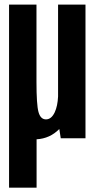

<svg xmlns="http://www.w3.org/2000/svg" viewBox="-20 -618 430 858"><path d="M20.5 220.5V-597.5H143V-252.5Q143 -150.5 152 -117.5Q161 -84.5 185.5 -84.5Q209.5 -84.5 224.5 -116Q237.5 -144 239.5 -187V-597.5H362V0H251.5L245 -41.5Q203.5 1 143.5 4.5V220.5Z"/></svg>

Font: Anybody Condensed SemiBold
Style: Regular
Weight: 600
Width: 3
Designer: Tyler Finck
Foundry: Etcetera Type Company
Version: Version 1.010; ttfautohint (v1.8.3) -l 8 -r 50 -G 200 -x 14 